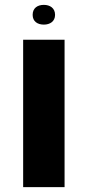

<svg xmlns="http://www.w3.org/2000/svg" viewBox="-20 -768 360 788"><path d="M160 -667C185 -667 206 -680 206 -707C206 -735 185 -748 160 -748C134 -748 114 -735 114 -707C114 -680 134 -667 160 -667ZM75 0H245V-605H75Z"/></svg>

Font: Noto Sans Hebrew Extra
Style: Regular
Weight: 800
Designer: Monotype Design Team
Foundry: Monotype Imaging Inc.
Version: Version 1.902